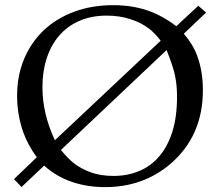

<svg xmlns="http://www.w3.org/2000/svg" viewBox="-20 -728 873 762"><path d="M35.6 -17.1 126 -104Q90.3 -152.8 72.3 -203.1Q47.9 -272.5 47.9 -348.1Q47.9 -427.2 75.4 -493.4Q103 -559.6 153.1 -607.2Q203.1 -654.8 273.7 -681.2Q344.2 -707.5 429.7 -707.5Q501.5 -707.5 562.5 -687.5Q621.6 -668 679.7 -624L767.1 -705.1L797.9 -678.2L709.5 -594.2Q746.6 -550.8 762.7 -506.3Q785.2 -445.3 785.2 -370.1Q785.2 -187.5 655.8 -77.1Q547.9 14.6 397 14.6Q325.2 14.6 263.9 -6.6Q202.6 -27.8 155.3 -70.8L65.4 14.2ZM617.7 -566.4Q595.7 -595.2 572.3 -613.8Q541.5 -637.7 497.8 -651.9Q454.1 -666 403.8 -666Q342.8 -666 295.2 -645.3Q247.6 -624.5 215.1 -586.9Q182.6 -549.3 165.5 -497.1Q148.4 -444.8 148.4 -381.8Q148.4 -276.9 197.8 -171.4ZM221.7 -132.8Q251.5 -97.2 272 -81.1Q299.8 -59.1 339.1 -44.4Q378.4 -29.8 430.2 -29.8Q486.3 -29.8 532.7 -49.3Q579.1 -68.8 612.5 -108.2Q646 -147.5 664.3 -206.3Q682.6 -265.1 682.6 -344.2Q682.6 -368.7 680.4 -389.9Q678.2 -411.1 674.3 -429.7Q666.5 -466.3 641.1 -529.3Z"/></svg>

Font: XB Kayhan
Style: Regular
Weight: 400
Designer: Behnam
Foundry: Irmug
Version: Version 7.300 2009